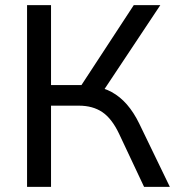

<svg xmlns="http://www.w3.org/2000/svg" viewBox="-20 -725 689 745"><path d="M85 0V-705H178V-395H310L285 -378L499 -705H602L374 -362L339 -391Q380 -386 413 -368Q446 -350 472.5 -319.5Q499 -289 520 -246L639 0H539L442 -206Q414 -265 377 -290Q340 -315 286 -315H178V0Z"/></svg>

Font: Nunito Sans 12pt Medium
Style: Regular
Weight: 500
Designer: Vernon Adams
Foundry: Vernon Adams
Version: Version 3.101;gftools[0.9.27]